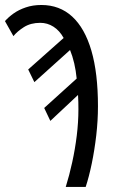

<svg xmlns="http://www.w3.org/2000/svg" viewBox="-26 -742 460 762"><path d="M234.9 0Q249.5 -46.9 260.7 -98.4Q272 -149.9 278.6 -203.4Q285.2 -256.8 285.2 -309.1Q285.2 -321.8 284.9 -336.4Q284.7 -351.1 283.7 -365.2L173.8 -262.2L149.4 -313.5L278.3 -430.2Q275.4 -460.9 268.6 -490.5Q261.7 -520 252 -543.5L110.4 -416L85.9 -466.3L226.6 -591.3Q210.4 -620.6 186.3 -636Q162.1 -651.4 133.8 -651.4Q95.7 -651.4 68.8 -634.3Q42 -617.2 27.3 -598.6L-6.3 -658.2Q7.3 -673.8 27.8 -688.5Q48.3 -703.1 76.2 -712.6Q104 -722.2 138.2 -722.2Q210.4 -722.2 260.5 -676.3Q310.5 -630.4 336.7 -541Q362.8 -451.7 362.8 -320.3Q362.8 -263.7 356 -204.6Q349.1 -145.5 338.1 -92.5Q327.1 -39.6 314 0Z"/></svg>

Font: Open Sans Condensed
Style: Regular
Weight: 400
Width: 3
Designer: Monotype Design Team
Foundry: Monotype Imaging Inc.
Version: Version 3.000